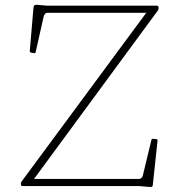

<svg xmlns="http://www.w3.org/2000/svg" viewBox="-20 -756 721 780"><path d="M72 0Q66 0 65 -6V-8Q64 -14 68 -19L583 -716L582 -704H174Q167 -704 163 -699.5Q159 -695 157 -687L125 -545Q124 -539 118 -540L107 -542Q101 -543 101 -549L116 -725Q117 -730 118 -732.5Q119 -735 123.5 -736Q128 -737 136 -736L170 -733H617Q623 -733 624 -727V-724Q625 -718 621 -713L105 -11L84 -29H544Q551 -29 555.5 -34Q560 -39 561 -46L595 -187Q596 -193 602 -192L615 -191Q621 -190 620 -184L601 -7Q601 -2 599.5 0.5Q598 3 594 3.5Q590 4 581 3L547 0Z"/></svg>

Font: Hahmlet Thin
Style: Regular
Weight: 250
Version: Version 1.002